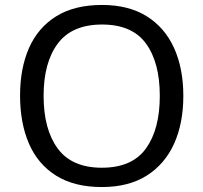

<svg xmlns="http://www.w3.org/2000/svg" viewBox="-20 -745 821 775"><path d="M720 -358Q720 -247 682.5 -164.5Q645 -82 572 -36Q499 10 391 10Q280 10 206.5 -36Q133 -82 97 -165Q61 -248 61 -359Q61 -469 97 -551Q133 -633 206.5 -679Q280 -725 392 -725Q499 -725 572 -679.5Q645 -634 682.5 -551.5Q720 -469 720 -358ZM156 -358Q156 -223 213 -145.5Q270 -68 391 -68Q513 -68 569 -145.5Q625 -223 625 -358Q625 -493 569 -569.5Q513 -646 392 -646Q271 -646 213.5 -569.5Q156 -493 156 -358Z"/></svg>

Font: Noto Sans Mende Kikakui
Style: Regular
Weight: 400
Designer: Monotype Design Team
Foundry: Monotype Imaging Inc.
Version: Version 2.003; ttfautohint (v1.8.4.7-5d5b)